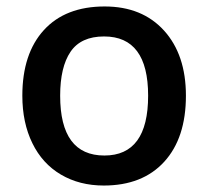

<svg xmlns="http://www.w3.org/2000/svg" viewBox="-20 -570 651 600"><path d="M561 -271Q561 -138.7 493.2 -64.5Q425.3 9.8 304.2 9.8Q228.5 9.8 170.4 -24.4Q112.3 -58.6 81.1 -122.6Q49.8 -186.5 49.8 -271Q49.8 -402.3 117.2 -476.1Q184.6 -549.8 307.1 -549.8Q424.3 -549.8 492.7 -474.4Q561 -398.9 561 -271ZM168 -271Q168 -84 306.2 -84Q442.9 -84 442.9 -271Q442.9 -456.1 305.2 -456.1Q232.9 -456.1 200.4 -408.2Q168 -360.4 168 -271Z"/></svg>

Font: f3_56222          
Style: Regular
Weight: 600
Foundry: Ascender Corporation
Version: Version 1.10